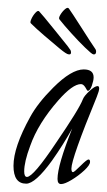

<svg xmlns="http://www.w3.org/2000/svg" viewBox="-20 -457 270 484"><path d="M215 -320Q211 -321 194.5 -337Q178 -353 159.5 -373.5Q141 -394 130 -408Q127 -411 132 -419.5Q137 -428 144 -434Q151 -440 154 -435Q155 -434 164.5 -419.5Q174 -405 185.5 -387Q197 -369 207 -353.5Q217 -338 220 -334Q223 -330 222 -324.5Q221 -319 215 -320ZM153 -320Q148 -320 130.5 -334.5Q113 -349 92 -367Q71 -385 58 -398Q55 -400 59 -409Q63 -418 69.5 -425Q76 -432 79 -428Q81 -426 92 -413Q103 -400 116.5 -383Q130 -366 141.5 -352Q153 -338 156 -333Q159 -330 159 -324.5Q159 -319 153 -320ZM134 7Q125 7 125 -6Q125 -40 162 -133Q140 -93 111 -52Q69 6 46 6Q14 6 14 -39Q14 -86 56 -162Q75 -197 114 -236Q160 -282 191 -282Q216 -282 216 -262Q216 -254 211.5 -241Q207 -228 201 -228Q200 -228 195 -237Q190 -245 184 -245Q163 -245 127 -204Q76 -146 56 -89Q41 -49 41 -25Q41 -11 48 -11Q64 -11 122 -98Q150 -139 167 -166.5Q184 -194 189 -207Q192 -215 205.5 -227.5Q219 -240 226 -240Q230 -240 230 -234Q230 -228 224 -213Q160 -57 160 -32Q160 -23 164 -23Q167 -23 183 -39Q199 -55 203 -55Q207 -55 207 -49Q207 -41 192.5 -27.5Q178 -14 160.5 -3.5Q143 7 134 7Z"/></svg>

Font: Petemoss
Style: Regular
Weight: 400
Designer: Robert E. Leuschke
Foundry: Robert E. Leuschke
Version: Version 1.010; ttfautohint (v1.8.3)